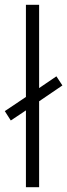

<svg xmlns="http://www.w3.org/2000/svg" viewBox="-26 -780 280 800"><path d="M82 0H137V-358L234 -424L209 -462L137 -413V-760H82V-376L-6 -317L19 -278L82 -320Z"/></svg>

Font: Noto Sans Khmer SemiCondensed Light
Style: Regular
Weight: 300
Width: 4
Designer: Danh Hong and the Monotype Design Team
Foundry: Monotype Imaging Inc.
Version: Version 2.004